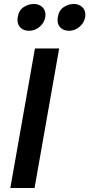

<svg xmlns="http://www.w3.org/2000/svg" viewBox="-20 -947 450 967"><path d="M278 -703H156L32 0H154ZM69 -860Q68 -855 68 -847Q68 -822 84 -807Q100 -792 126 -792Q155 -792 178.5 -811Q202 -830 208 -860Q209 -864 209 -872Q209 -897 192.5 -912Q176 -927 150 -927Q124 -927 99.5 -911.5Q75 -896 69 -860ZM271 -860Q270 -855 270 -845Q270 -821 286 -806.5Q302 -792 328 -792Q356 -792 379.5 -811Q403 -830 409 -860Q410 -864 410 -872Q410 -897 393.5 -912Q377 -927 351 -927Q326 -927 301.5 -911.5Q277 -896 271 -860Z"/></svg>

Font: Geom Medium
Style: Italic
Weight: 500
Italic angle: -10°
Version: Version 1.102